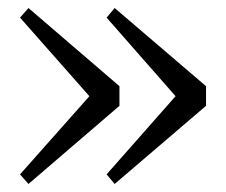

<svg xmlns="http://www.w3.org/2000/svg" viewBox="-20 -514 564 479"><path d="M51 -55 30 -79 203 -274 30 -470 51 -494 278 -299V-250ZM266 -55 246 -79 418 -274 246 -470 266 -494 494 -299V-250Z"/></svg>

Font: GenRyuMin TW R
Style: Regular
Weight: 400
Version: Version 1.501;PS 1;hotconv 16.6.51;makeotf.lib2.5.65220